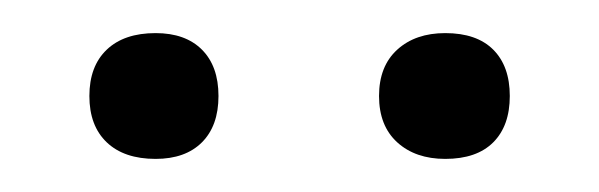

<svg xmlns="http://www.w3.org/2000/svg" viewBox="-20 -577 362 116"><path d="M34 -519Q34 -537 44.5 -547Q55 -557 74 -557Q92 -557 102 -547Q112 -537 112 -519Q112 -501 102 -491Q92 -481 74 -481Q55 -481 44.5 -491Q34 -501 34 -519ZM209 -519Q209 -537 220 -547Q231 -557 249 -557Q268 -557 278 -547Q288 -537 288 -519Q288 -501 278 -491Q268 -481 249 -481Q231 -481 220 -491Q209 -501 209 -519Z"/></svg>

Font: Cormorant Infant Light
Style: Regular
Weight: 300
Designer: Christian Thalmann (Catharsis Fonts)
Version: Version 3.000